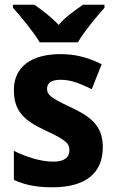

<svg xmlns="http://www.w3.org/2000/svg" viewBox="-20 -786 490 816"><path d="M149 -606H311C336 -650 391 -716 424 -753V-766H333C302 -744 261 -717 229 -680C196 -716 156 -745 126 -766H35V-753C69 -716 124 -648 149 -606ZM417 -161C417 -255 360 -293 279 -331C193 -371 180 -384 180 -409C180 -434 199 -447 238 -447C285 -447 323 -429 370 -407L412 -513C352 -543 298 -556 237 -556C115 -556 39 -503 39 -404C39 -315 80 -275 172 -232C268 -188 275 -173 275 -147C275 -118 255 -99 206 -99C154 -99 90 -119 39 -145V-21C90 1 136 10 203 10C341 10 417 -48 417 -161Z"/></svg>

Font: Noto Sans Telugu SemiCondensed
Style: Bold
Weight: 700
Width: 4
Designer: Jelle Bosma - Monotype Design Team
Foundry: Monotype Imaging Inc.
Version: Version 2.005